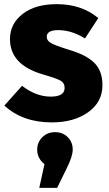

<svg xmlns="http://www.w3.org/2000/svg" viewBox="-20 -571 524 924"><path d="M253 -551Q373 -551 453 -484L389 -386Q325 -426 260 -426Q205 -426 205 -394Q205 -376 224 -364.5Q243 -353 313 -331Q395 -307 434 -268.5Q473 -230 473 -161Q473 -80 404.5 -31Q336 18 229 18Q89 18 1 -63L86 -158Q154 -106 224 -106Q291 -106 291 -148Q291 -171 273 -182Q255 -193 183 -214Q28 -260 28 -383Q28 -456 88.5 -503.5Q149 -551 253 -551ZM330 149Q330 180 303 235L255 333H169L194 219Q159 191 159 149Q159 114 183.5 89.5Q208 65 245 65Q282 65 306 89Q330 113 330 149Z"/></svg>

Font: FiraGO ExtraBold
Style: Regular
Weight: 800
Designer: bBox Type
Foundry: bBox Type GmbH
Version: Version 1.001;PS 001.001;hotconv 1.0.88;makeotf.lib2.5.64775